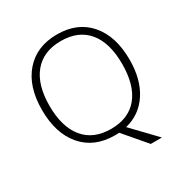

<svg xmlns="http://www.w3.org/2000/svg" viewBox="-200 -883 1164 1212"><g transform="rotate(-30 382.0 -277.5)"><path d="M701.2 -357.9Q701.2 -214.4 639.6 -120.4Q578.1 -26.4 469.2 0L631.8 169.9H550.8L413.1 8.8L397 9.8H381.8Q232.9 9.8 147.9 -89.1Q63 -188 63 -358.9Q63 -529.3 148.7 -627.2Q234.4 -725.1 382.8 -725.1Q532.2 -725.1 616.7 -626.7Q701.2 -528.3 701.2 -357.9ZM117.2 -357.9Q117.2 -204.6 185.5 -120.8Q253.9 -37.1 381.8 -37.1Q510.7 -37.1 578.9 -120.1Q647 -203.1 647 -357.9Q647 -512.2 578.9 -594.5Q510.7 -676.8 382.8 -676.8Q255.4 -676.8 186.3 -593.8Q117.2 -510.7 117.2 -357.9Z"/></g></svg>

Font: Zoram GWebM Light
Style: Regular
Weight: 300
Foundry: Ascender Corporation
Version: Version 1.000